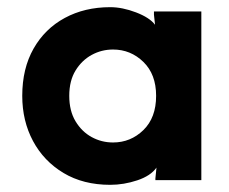

<svg xmlns="http://www.w3.org/2000/svg" viewBox="-20 -502 637 535"><path d="M287 -482Q321 -482 359 -467.5Q397 -453 412 -433L409 -461V-470H541V0H413V-5L416 -35Q400 -12 362.5 0.5Q325 13 287 13Q212 13 157 -20Q102 -53 72 -109Q42 -165 42 -235Q42 -311 73.5 -366.5Q105 -422 160.5 -452Q216 -482 287 -482ZM295 -105Q344 -105 379.5 -139.5Q415 -174 415 -235Q415 -295 379.5 -329.5Q344 -364 295 -364Q263 -364 235.5 -349Q208 -334 190.5 -305.5Q173 -277 173 -235Q173 -193 190.5 -164Q208 -135 235.5 -120Q263 -105 295 -105Z"/></svg>

Font: Kreadon
Style: Bold
Weight: 700
Designer: Reiya WATANABE
Foundry: StudioGnu
Version: Version 1.003; ttfautohint (v1.8.4.7-5d5b);gftools[0.9.32]